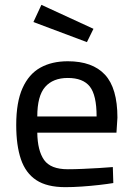

<svg xmlns="http://www.w3.org/2000/svg" viewBox="-20 -763 547 793"><path d="M250 10Q174 10 130 -19Q86 -48 66.5 -105Q47 -162 47 -247Q47 -341 73 -399Q99 -457 146.5 -483.5Q194 -510 260 -510Q362 -510 413.5 -454.5Q465 -399 465 -277L461 -215H134Q135 -141 162 -102.5Q189 -64 260 -64Q288 -64 322 -65.5Q356 -67 389.5 -69Q423 -71 446 -73L448 -7Q424 -3 389 1Q354 5 317.5 7.5Q281 10 250 10ZM134 -282H379Q379 -370 351 -405.5Q323 -441 260 -441Q199 -441 166.5 -404Q134 -367 134 -282ZM339 -589 118 -672 151 -743 366 -644Z"/></svg>

Font: Cairo Medium
Style: Regular
Weight: 500
Designer: Mohamed Gaber, Accademia di Belle Arti di Urbino
Foundry: Kief Type Foundry, Accademia di Belle Arti di Urbino
Version: Version 3.117